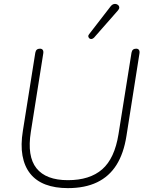

<svg xmlns="http://www.w3.org/2000/svg" viewBox="-20 -962 760 990"><path d="M330 8Q264 8 215 -10.5Q166 -29 136 -66.5Q106 -104 96 -159.5Q86 -215 98 -288L162 -690Q164 -701 170 -706Q176 -711 186 -711Q196 -711 200.5 -704.5Q205 -698 203 -686L139 -282Q119 -156 168 -94.5Q217 -33 330 -33Q443 -33 507 -89Q571 -145 591 -270L658 -690Q660 -701 666 -706Q672 -711 682 -711Q692 -711 696.5 -704.5Q701 -698 699 -686L632 -261Q618 -171 580.5 -111.5Q543 -52 480.5 -22Q418 8 330 8ZM465 -768Q459 -762 452.5 -761Q446 -760 441.5 -763.5Q437 -767 435.5 -773Q434 -779 439 -785L551 -930Q557 -938 565 -940.5Q573 -943 579.5 -941Q586 -939 590.5 -934.5Q595 -930 595 -923Q595 -916 588 -908Z"/></svg>

Font: Nunito ExtraLight
Style: Italic
Weight: 200
Italic angle: -9°
Designer: Vernon Adams
Foundry: Vernon Adams
Version: Version 3.602